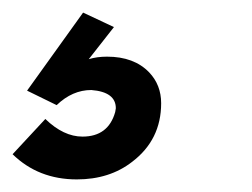

<svg xmlns="http://www.w3.org/2000/svg" viewBox="-50 -51 400 305"><path d="M72 234Q11 234 -30 194L22 138Q51 166 81 166Q122 166 133 127L134 121Q134 95 95 92Q65 92 40 116L-7 93L82 -31L131 -8L91 43Q104 39 120 39Q163 39 187 64Q206 84 206 113Q206 171 160 206Q124 234 72 234Z"/></svg>

Font: YamahaIndonesia935. App
Style: Bold Italic
Weight: 700
Italic angle: -10°
Designer: Dalton Maag Ltd
Foundry: Dalton Maag Ltd
Version: Version 1.002; January 01, 2024; Regular/Italic